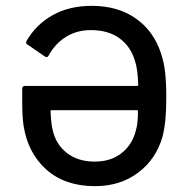

<svg xmlns="http://www.w3.org/2000/svg" viewBox="-20 -627 652 657"><path d="M549 -295Q549 -249 546 -218Q543 -187 536 -159Q514 -82 452.5 -36Q391 10 305 10Q203 10 139.5 -46Q76 -102 61 -195Q56 -226 56 -278V-323Q56 -333 66 -333H449Q453 -333 453 -337Q451 -392 442 -418Q428 -467 389.5 -495.5Q351 -524 291 -524Q243 -524 206 -501Q169 -478 147 -438Q145 -433 141 -432Q137 -431 133 -434L75 -474Q66 -479 71 -487Q103 -543 160 -575Q217 -607 294 -607Q383 -607 444.5 -564Q506 -521 531 -444Q541 -415 545 -379.5Q549 -344 549 -295ZM445 -181Q452 -203 452 -246Q452 -250 448 -250H157Q153 -250 153 -246Q155 -203 160 -183Q171 -133 209 -103.5Q247 -74 304 -74Q359 -74 396 -103Q433 -132 445 -181Z"/></svg>

Font: Amber EN Medium
Style: Regular
Weight: 500
Designer: Jeremy Tribby
Foundry: Tribby Type Co.
Version: Version 1.403 November 24, 2021